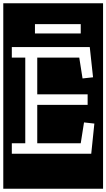

<svg xmlns="http://www.w3.org/2000/svg" viewBox="-32 -937 648 1170"><path d="M-12 213V-917H596V213ZM181 -733H460V-790H181ZM40 0H524L543 -184L480 -191L460 -64H195V-298H502V-362H195V-586H451L471 -459L535 -466L515 -650H40V-586H122V-64H40Z"/></svg>

Font: Zilla Slab Highlight
Style: Regular
Weight: 400
Designer: Typotheque Type Foundry
Foundry: Typotheque type foundry
Version: Version 1.1; 2017; ttfautohint (v1.6)